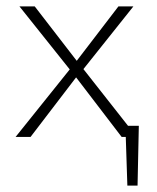

<svg xmlns="http://www.w3.org/2000/svg" viewBox="-20 -430 494 603"><path d="M382 -35H416L412 153H380L375 0H362L219 -187L76 0H29L199 -212L41 -410H89L221 -239L352 -410H399L242 -213Z"/></svg>

Font: EauTest Light
Style: Regular
Weight: 300
Designer: Christian Thalmann (Catharsis Fonts)
Version: Version 0.001;PS 000.001;hotconv 1.0.88;makeotf.lib2.5.64775